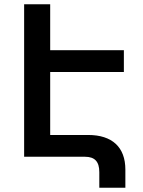

<svg xmlns="http://www.w3.org/2000/svg" viewBox="-20 -734 671 899"><path d="M567 60C567 -45 505 -102 393 -102H215V-397H560V-499H215V-714H93V0H378C424 0 445 23 445 72V145H567Z"/></svg>

Font: Noto Sans Armenian Semi
Style: Regular
Weight: 600
Designer: Monotype Design Team
Foundry: Monotype Imaging Inc.
Version: Version 1.901